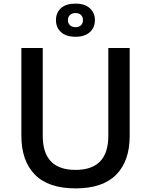

<svg xmlns="http://www.w3.org/2000/svg" viewBox="-20 -1023 833 1060"><path d="M397 -820Q345 -820 317 -845.5Q289 -871 289 -912Q289 -953 316.5 -978Q344 -1003 397 -1003Q448 -1003 476 -977.5Q504 -952 504 -912Q504 -871 476 -845.5Q448 -820 397 -820ZM366.5 -883.5Q378 -873 397 -873Q416 -873 427 -883.5Q438 -894 438 -912Q438 -930 427 -940.5Q416 -951 397 -951Q378 -951 366.5 -940.5Q355 -930 355 -912Q355 -894 366.5 -883.5ZM98 -273V-758H216V-273Q216 -85 397 -85Q578 -85 578 -273V-758H696V-273Q696 -134 621.5 -58.5Q547 17 397 17Q247 17 172.5 -59Q98 -135 98 -273Z"/></svg>

Font: Biryani DemiBold
Style: Regular
Weight: 600
Designer: Dan Reynolds and Mathieu Réguer
Foundry: Dan Reynolds and Mathieu Réguer
Version: Version 1.003;PS 001.003;hotconv 1.0.70;makeotf.lib2.5.58329